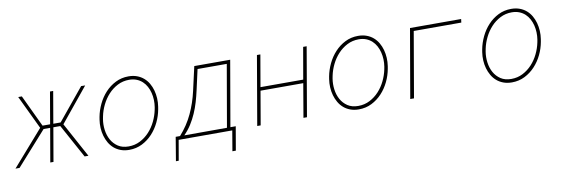

<svg xmlns="http://www.w3.org/2000/svg" viewBox="-95 -916 4255 1450"><g transform="rotate(-10 2032.5 -191.5)"><path d="M346.2 -257.8H293L248.5 0H224.1L268.6 -257.8H218.3L-11.7 0H-43L194.3 -271L71.3 -528.8H99.1L214.8 -284.2H272.9L314.9 -528.3H339.4L297.4 -284.2H353.5L553.7 -527.8L584.5 -527.3L371.6 -266.6L516.6 0H487.3Z M649.9 -274.4Q659.2 -323.7 681.9 -371.1Q704.6 -418.5 739 -455.6Q773.4 -492.7 818.6 -515.4Q863.8 -538.1 918 -538.1Q954.1 -538.1 982.9 -527.3Q1011.7 -516.6 1033.4 -497.8Q1055.2 -479 1070.1 -453.4Q1085 -427.7 1093 -398.4Q1101.1 -369.1 1102.8 -337.4Q1104.5 -305.7 1099.6 -274.4L1096.2 -253.9Q1087.4 -204.6 1064.7 -157.2Q1042 -109.9 1007.6 -72.8Q973.1 -35.6 928 -12.9Q882.8 9.8 828.6 9.8Q792.5 9.8 763.7 -1Q734.9 -11.7 713.1 -30.5Q691.4 -49.3 676.5 -75Q661.6 -100.6 653.3 -129.9Q645 -159.2 643.3 -190.9Q641.6 -222.7 646.5 -253.9ZM672.9 -253.9Q666 -212.9 671.6 -170.7Q677.2 -128.4 696 -94.2Q714.8 -60.1 747.6 -38.3Q780.3 -16.6 828.6 -16.6Q877 -16.6 917.2 -37.4Q957.5 -58.1 988.5 -91.8Q1019.5 -125.5 1040 -168Q1060.5 -210.4 1069.3 -253.9L1073.2 -274.4Q1077.6 -301.8 1076.7 -329.8Q1075.7 -357.9 1069.1 -384.3Q1062.5 -410.6 1050 -433.8Q1037.6 -457 1018.8 -474.4Q1000 -491.7 974.9 -501.7Q949.7 -511.7 918 -511.7Q870.1 -511.7 829.6 -491Q789.1 -470.2 758.1 -436.5Q727.1 -402.8 706.3 -360.4Q685.5 -317.9 676.8 -274.4Z M1223.6 -26.4Q1285.2 -95.2 1322.5 -175.3Q1359.9 -255.4 1379.9 -344.7L1421.4 -528.3H1696.8L1609.9 -26.4H1650.9L1619.6 155.3H1593.3L1619.6 0H1208.5L1181.6 155.3H1160.2L1190.4 -26.4ZM1406.7 -344.7Q1397 -300.8 1384.3 -257.8Q1371.6 -214.8 1353.8 -174.1Q1335.9 -133.3 1312.3 -95.9Q1288.6 -58.6 1256.3 -25.9L1583.5 -26.4L1666 -502H1441.9Z M2192.4 0H2165.5L2209.5 -258.3H1881.8L1837.4 0H1811L1901.9 -528.3H1928.2L1886.2 -284.7H2213.9L2256.3 -528.3H2283.2Z M2410.6 -274.4Q2419.9 -323.7 2442.6 -371.1Q2465.3 -418.5 2499.8 -455.6Q2534.2 -492.7 2579.3 -515.4Q2624.5 -538.1 2678.7 -538.1Q2714.8 -538.1 2743.7 -527.3Q2772.5 -516.6 2794.2 -497.8Q2815.9 -479 2830.8 -453.4Q2845.7 -427.7 2853.8 -398.4Q2861.8 -369.1 2863.5 -337.4Q2865.2 -305.7 2860.4 -274.4L2856.9 -253.9Q2848.1 -204.6 2825.4 -157.2Q2802.7 -109.9 2768.3 -72.8Q2733.9 -35.6 2688.7 -12.9Q2643.6 9.8 2589.4 9.8Q2553.2 9.8 2524.4 -1Q2495.6 -11.7 2473.9 -30.5Q2452.1 -49.3 2437.3 -75Q2422.4 -100.6 2414.1 -129.9Q2405.8 -159.2 2404.1 -190.9Q2402.3 -222.7 2407.2 -253.9ZM2433.6 -253.9Q2426.8 -212.9 2432.4 -170.7Q2438 -128.4 2456.8 -94.2Q2475.6 -60.1 2508.3 -38.3Q2541 -16.6 2589.4 -16.6Q2637.7 -16.6 2678 -37.4Q2718.3 -58.1 2749.3 -91.8Q2780.3 -125.5 2800.8 -168Q2821.3 -210.4 2830.1 -253.9L2834 -274.4Q2838.4 -301.8 2837.4 -329.8Q2836.4 -357.9 2829.8 -384.3Q2823.2 -410.6 2810.8 -433.8Q2798.3 -457 2779.5 -474.4Q2760.7 -491.7 2735.6 -501.7Q2710.4 -511.7 2678.7 -511.7Q2630.9 -511.7 2590.3 -491Q2549.8 -470.2 2518.8 -436.5Q2487.8 -402.8 2467 -360.4Q2446.3 -317.9 2437.5 -274.4Z M3464.4 -501.5H3099.6L3013.2 0H2984.4L3075.7 -528.3H3467.8Z M3584.5 -274.4Q3593.8 -323.7 3616.5 -371.1Q3639.2 -418.5 3673.6 -455.6Q3708 -492.7 3753.2 -515.4Q3798.3 -538.1 3852.5 -538.1Q3888.7 -538.1 3917.5 -527.3Q3946.3 -516.6 3968 -497.8Q3989.7 -479 4004.6 -453.4Q4019.5 -427.7 4027.6 -398.4Q4035.6 -369.1 4037.4 -337.4Q4039.1 -305.7 4034.2 -274.4L4030.8 -253.9Q4022 -204.6 3999.3 -157.2Q3976.6 -109.9 3942.1 -72.8Q3907.7 -35.6 3862.5 -12.9Q3817.4 9.8 3763.2 9.8Q3727.1 9.8 3698.2 -1Q3669.4 -11.7 3647.7 -30.5Q3626 -49.3 3611.1 -75Q3596.2 -100.6 3587.9 -129.9Q3579.6 -159.2 3577.9 -190.9Q3576.2 -222.7 3581.1 -253.9ZM3607.4 -253.9Q3600.6 -212.9 3606.2 -170.7Q3611.8 -128.4 3630.6 -94.2Q3649.4 -60.1 3682.1 -38.3Q3714.8 -16.6 3763.2 -16.6Q3811.5 -16.6 3851.8 -37.4Q3892.1 -58.1 3923.1 -91.8Q3954.1 -125.5 3974.6 -168Q3995.1 -210.4 4003.9 -253.9L4007.8 -274.4Q4012.2 -301.8 4011.2 -329.8Q4010.3 -357.9 4003.7 -384.3Q3997.1 -410.6 3984.6 -433.8Q3972.2 -457 3953.4 -474.4Q3934.6 -491.7 3909.4 -501.7Q3884.3 -511.7 3852.5 -511.7Q3804.7 -511.7 3764.2 -491Q3723.6 -470.2 3692.6 -436.5Q3661.6 -402.8 3640.9 -360.4Q3620.1 -317.9 3611.3 -274.4Z"/></g></svg>

Font: Roboto Mono Thin
Style: Italic
Weight: 250
Designer: Google
Version: Version 2.000985; 2015; ttfautohint (v1.3)